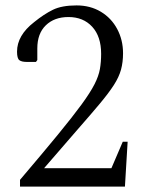

<svg xmlns="http://www.w3.org/2000/svg" viewBox="-20 -690 540 710"><path d="M54 0V-25Q139 -125 194 -192Q249 -259 281.5 -303.5Q314 -348 329.5 -378.5Q345 -409 349.5 -435Q354 -461 354 -491Q354 -555 321 -591Q288 -627 233 -627Q181 -627 149.5 -596.5Q118 -566 118 -511V-468L113 -461H79Q60 -461 51.5 -467.5Q43 -474 43 -499Q43 -559 106 -608Q143 -638 176 -654Q209 -670 263 -670Q314 -670 353 -646.5Q392 -623 413.5 -582.5Q435 -542 435 -493Q435 -460 427.5 -432.5Q420 -405 401 -375.5Q382 -346 349 -306.5Q316 -267 265.5 -209.5Q215 -152 143 -68H392L434 -166H452L442 0Z"/></svg>

Font: Spectral Light
Style: Regular
Weight: 300
Designer: Jean-Baptiste Levee
Foundry: Production Type
Version: Version 2.001